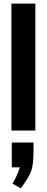

<svg xmlns="http://www.w3.org/2000/svg" viewBox="-20 -720 258 1059"><path d="M175 -700V0H43V-700ZM45 203V66H165V109Q165 185 153 220.5Q141 256 95 319L49 293Q78 244 89 203Z"/></svg>

Font: Jockey One
Style: Regular
Weight: 400
Designer: TypeTogether
Foundry: TypeTogether
Version: Version 1.002